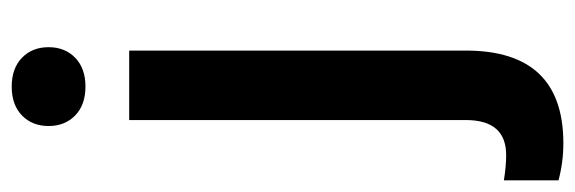

<svg xmlns="http://www.w3.org/2000/svg" viewBox="-384 -422 982 328"><g transform="rotate(-90 107.0 -258.0)"><path d="M123 -729Q154.3 -729 172.4 -711.4Q190.4 -693.8 190.4 -666Q190.4 -638.2 172.4 -620.6Q154.3 -603 123 -603Q91.8 -603 73.7 -620.6Q55.7 -638.2 55.7 -666Q55.7 -693.8 73.7 -711.4Q91.8 -729 123 -729ZM65.9 -528.3H184.6V46.9Q184.6 213.4 26.4 213.4Q-6.3 213.4 -37.1 205.1V111.8Q-12.7 115.7 5.9 115.7Q65.9 115.7 65.9 46.9Z"/></g></svg>

Font: Mardoto Medium
Style: Regular
Weight: 500
Designer: Christian Robertson, Vahan Hovhannisyan
Foundry: Google
Version: Version 1.000